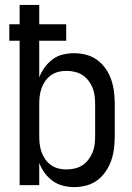

<svg xmlns="http://www.w3.org/2000/svg" viewBox="-20 -755 540 783"><path d="M282 8Q307 8 332 1.5Q357 -5 377 -20Q397 -35 411.5 -56.5Q426 -78 434 -101.5Q442 -125 445 -150Q448 -175 448 -200V-330Q448 -355 445 -380Q442 -405 434 -429Q426 -453 411.5 -474Q397 -495 377 -510Q357 -525 332 -531.5Q307 -538 282 -538Q259 -538 236 -532.5Q213 -527 194.5 -513Q176 -499 162 -480Q148 -461 140 -439V-589H250V-656H140V-735H60V-656H18V-589H60V0H140V-91Q148 -69 162 -50Q176 -31 194.5 -17.5Q213 -4 236 2Q259 8 282 8ZM251 -64Q234 -64 218 -68Q202 -72 188.5 -81.5Q175 -91 165 -105Q155 -119 149.5 -134.5Q144 -150 142 -167Q140 -184 140 -200V-330Q140 -347 142 -363.5Q144 -380 149.5 -395.5Q155 -411 165 -425Q175 -439 188.5 -448.5Q202 -458 218 -462Q234 -466 251 -466Q268 -466 285 -462Q302 -458 316 -449Q330 -440 340.5 -426.5Q351 -413 357.5 -397Q364 -381 366 -364Q368 -347 368 -330V-200Q368 -183 366 -166Q364 -149 357.5 -133.5Q351 -118 340.5 -104Q330 -90 316 -81Q302 -72 285 -68Q268 -64 251 -64Z"/></svg>

Font: Iosevka SS09
Style: Regular
Weight: 400
Monospace: yes
Designer: Belleve Invis
Foundry: Belleve Invis
Version: Version 5.2.1; ttfautohint (v1.8.3)